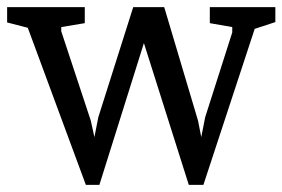

<svg xmlns="http://www.w3.org/2000/svg" viewBox="-37 -514 793 539"><path d="M204 5 41 -436 -17 -451V-494H201V-449L135 -438V-426L218 -175L228 -129L239 -185L337 -494H424L519 -175L528 -129L539 -185L615 -423V-438L552 -449V-494H736V-452L678 -433L534 5H493L367 -393L242 5Z"/></svg>

Font: Faustina VF Beta
Style: Regular
Weight: 400
Designer: Alfonso Garcia
Foundry: Omnibus-Type
Version: Version 1.006